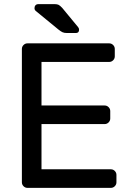

<svg xmlns="http://www.w3.org/2000/svg" viewBox="-20 -910 632 930"><path d="M181 -309H487Q498 -309 506 -317Q514 -325 514 -336V-372Q514 -383 506 -391Q498 -399 487 -399H181V-610H509Q520 -610 528 -618Q536 -626 536 -637V-673Q536 -684 528 -692Q520 -700 509 -700H113Q102 -700 94 -692Q86 -684 86 -673V-27Q86 -16 94 -8Q102 0 113 0H517Q528 0 536 -8Q544 -16 544 -27V-63Q544 -74 536 -82Q528 -90 517 -90H181ZM363 -766Q363 -750 347 -750H305Q291 -750 282.5 -754Q274 -758 263 -767L152 -858Q147 -863 147 -870Q147 -879 152 -884.5Q157 -890 166 -890H245Q257 -890 264 -886.5Q271 -883 282 -871L358 -779Q363 -774 363 -766Z"/></svg>

Font: Rubik
Style: Regular
Weight: 400
Designer: Hubert & Fischer
Foundry: Hubert & Fischer
Version: Version 1.100